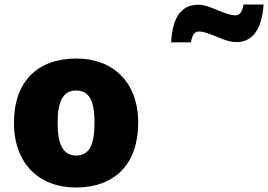

<svg xmlns="http://www.w3.org/2000/svg" viewBox="-20 -823 1191 853"><path d="M740 -635H828C836 -678 851 -683 863 -683C912 -683 972 -636 1031 -636C1095 -636 1143 -683 1151 -803H1062C1055 -761 1039 -755 1027 -755C977 -755 913 -802 863 -802C791 -802 748 -757 740 -635ZM594 -278C594 -461 479 -563 320 -563C147 -563 42 -461 42 -278C42 -93 157 10 317 10C489 10 594 -93 594 -278ZM236 -278C236 -372 260 -421 318 -421C378 -421 400 -372 400 -278C400 -183 378 -132 319 -132C259 -132 236 -183 236 -278Z"/></svg>

Font: Noto Sans Thai Looped Black
Style: Regular
Weight: 900
Designer: Sasikarn Vongin, Ben Mitchell
Foundry: The Fontpad Ltd
Version: Version 1.001